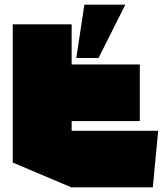

<svg xmlns="http://www.w3.org/2000/svg" viewBox="-20 -808 702 828"><path d="M35 -286V-703H289V-530L36 -286ZM36 -286 289 -530H583V-286ZM288 0 35 -107V-286H289V0ZM289 0V-244H662V-243L639 0ZM309 -558 344 -788H520V-787L405 -558Z"/></svg>

Font: Foldit Thin Black
Style: Regular
Weight: 900
Version: Version 1.003